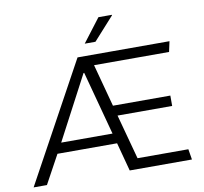

<svg xmlns="http://www.w3.org/2000/svg" viewBox="-93 -992 1165 1094"><g transform="rotate(-10 489.5 -445.5)"><path d="M14 0 389 -686H921L908 -626H474L540 -380H872V-320H556L626 -61H920L930 0H570L526 -165H181L91 0ZM213 -224H510L411 -593L407 -592ZM443 -756 546 -891H624V-888L505 -756Z"/></g></svg>

Font: Chivo Medium ExtraLight
Style: Regular
Weight: 250
Version: Version 2.002